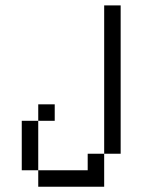

<svg xmlns="http://www.w3.org/2000/svg" viewBox="-20 -708 540 728"><path d="M187.5 -250V-312.5H125V-250H62.5V-62.5H125V0H375Q375 0 375 -125H312.5V-62.5H125V-250ZM375 -125H437.5V-687.5H375Z"/></svg>

Font: Unifont
Style: Regular
Weight: 500
Version: Version 15.1.04